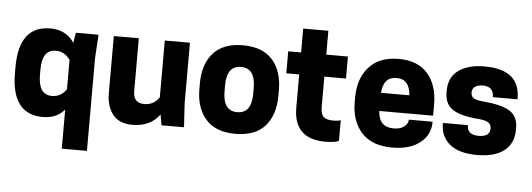

<svg xmlns="http://www.w3.org/2000/svg" viewBox="-54 -840 3328 1201"><g transform="rotate(5 1610.0 -240.0)"><path d="M366 200V-45Q316 13 230 13Q33 13 33 -247V-283Q33 -543 230 -543Q329 -543 380 -466L391 -530H533L524 -380V200ZM366 -173V-357Q332 -407 276 -407Q190 -407 190 -283V-247Q190 -123 276 -123Q332 -123 366 -173Z M629 -530H786V-197Q786 -123 856 -123Q915 -123 949 -173V-530H1107V-150L1116 0H975L963 -67Q905 13 793 13Q708 13 668.5 -39Q629 -91 629 -171Z M1439 13Q1316 13 1253.5 -57Q1191 -127 1191 -247V-283Q1191 -403 1253.5 -473Q1316 -543 1439 -543Q1563 -543 1625 -473Q1687 -403 1687 -283V-247Q1687 -127 1625 -57Q1563 13 1439 13ZM1529 -247V-283Q1529 -407 1439 -407Q1349 -407 1349 -283V-247Q1349 -123 1439 -123Q1529 -123 1529 -247Z M1963 -530H2099V-392H1963V-201Q1963 -155 1982 -139Q2001 -123 2041 -123Q2075 -123 2089 -130V0Q2066 13 2004 13Q1805 13 1805 -184V-392H1724V-530H1805V-680H1963Z M2662 -208H2324Q2328 -154 2353 -130.5Q2378 -107 2424 -107Q2464 -107 2488.5 -126Q2513 -145 2513 -170H2662V-166Q2662 -88 2598.5 -37.5Q2535 13 2423 13Q2296 13 2231 -59Q2166 -131 2166 -251V-279Q2166 -398 2231 -470.5Q2296 -543 2417 -543Q2538 -543 2600 -471Q2662 -399 2662 -279ZM2325 -322H2503Q2496 -423 2414 -423Q2332 -423 2325 -322Z M2956 -107Q3027 -107 3027 -159Q3027 -184 3010 -196Q2993 -208 2948 -212Q2833 -221 2783 -254.5Q2733 -288 2733 -361V-370Q2733 -457 2794 -500Q2855 -543 2956 -543Q3179 -543 3179 -361V-356H3024Q3024 -423 2956 -423Q2924 -423 2906.5 -410Q2889 -397 2889 -375Q2889 -350 2905 -339Q2921 -328 2965 -324Q3077 -315 3131.5 -283.5Q3186 -252 3186 -174V-165Q3186 -81 3127.5 -34Q3069 13 2956 13Q2843 13 2785 -35Q2727 -83 2727 -163V-168H2884Q2884 -107 2956 -107Z"/></g></svg>

Font: Cooper Hewitt
Style: Bold
Weight: 711
Designer: Village Type and Design LLC
Foundry: Cooper Hewitt Smithsonian Design Museum
Version: 1.000